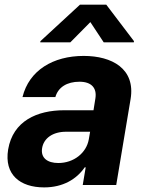

<svg xmlns="http://www.w3.org/2000/svg" viewBox="-20 -792 620 822"><path d="M169 10.3C249.6 10.3 307.9 -24.9 342.7 -75.6H346.9L334.2 0H477.6L539.1 -367.9C560.7 -497.9 459.2 -552.6 338.4 -552.6C207.4 -552.6 104.4 -490.8 76.3 -376.4H217C229 -418.3 266.3 -442.1 320.3 -442.1C371.4 -442.1 395.2 -415.5 388.5 -371.4L380.3 -320H255.3C138.1 -320 35.5 -273.8 14.9 -152.3C-2.8 -44.7 65.3 10.3 169 10.3ZM152.3 -610.8H281.2L366.8 -697.4L424 -610.8H552.9L553.6 -615.8L435 -772H322.4L153.1 -615.8ZM160.2 -157.3C166.9 -199.9 205.6 -228.3 263.8 -228H365.8L360.1 -195C349.8 -137.4 296.2 -94.1 229.8 -94.1C182.5 -94.1 153.8 -116.1 160.2 -157.3Z"/></svg>

Font: Magic Ui Pro
Style: Bold Italic
Weight: 700
Italic angle: -9.39999°
Designer: Stefan Endress, Andreas Faust
Version: Version 1.000;FEAKit 1.0